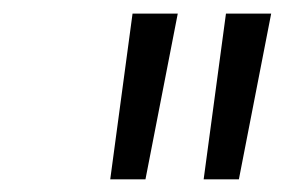

<svg xmlns="http://www.w3.org/2000/svg" viewBox="-20 -748 458 290"><path d="M146.5 -477.1 180.2 -727.5H248.5L199.7 -477.1ZM287.6 -477.1 321.3 -727.5H389.6L340.8 -477.1Z"/></svg>

Font: Inter 20pt Light
Style: Italic
Weight: 300
Italic angle: -9.3988°
Version: Version 4.001;git-66647c0bb